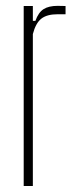

<svg xmlns="http://www.w3.org/2000/svg" viewBox="-20 -620 244 640"><path d="M59 0V-600H89.5V-550.5H98Q108 -578.5 125.2 -589.5Q142.5 -600.5 172 -600.5Q178.5 -600.5 185.5 -600.2Q192.5 -600 198.5 -600V-572.5H172Q136.5 -572.5 117.8 -557.8Q99 -543 89.5 -506.5V0Z"/></svg>

Font: Big Shoulders Display Thin ExtraLight
Style: Regular
Weight: 250
Version: Version 2.002